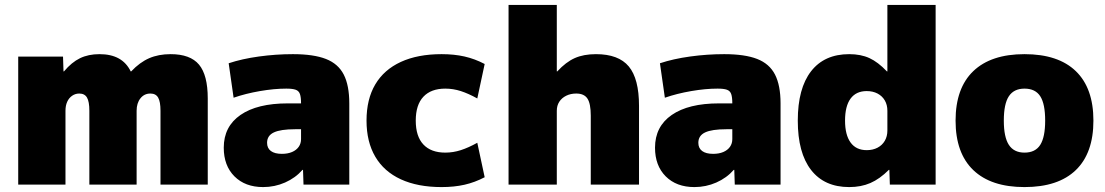

<svg xmlns="http://www.w3.org/2000/svg" viewBox="-20 -750 4489 780"><path d="M54 0V-520H236L238 -460H240Q271 -497 305 -513.5Q339 -530 384 -530Q431 -530 462.5 -512.5Q494 -495 511 -460H513Q548 -497 586 -513.5Q624 -530 673 -530Q753 -530 788.5 -487.5Q824 -445 824 -350V0H632V-300Q632 -337 622.5 -353.5Q613 -370 591 -370Q566 -370 550.5 -350.5Q535 -331 535 -300V0H343V-300Q343 -337 333.5 -353.5Q324 -370 302 -370Q286 -370 273 -361Q260 -352 253 -336.5Q246 -321 246 -300V0Z M1049 10Q976 10 932.5 -33.5Q889 -77 889 -150Q889 -236 957 -283Q1025 -330 1149 -330H1203Q1203 -355 1198.5 -368Q1194 -381 1181 -385.5Q1168 -390 1143 -390Q1094 -390 1036 -380Q978 -370 929 -353L909 -493Q963 -511 1032 -520.5Q1101 -530 1170 -530Q1254 -530 1304 -510.5Q1354 -491 1376.5 -447Q1399 -403 1399 -330V0H1213L1211 -60H1209Q1180 -27 1138 -8.5Q1096 10 1049 10ZM1125 -125Q1149 -125 1166.5 -132.5Q1184 -140 1193.5 -153.5Q1203 -167 1203 -185V-225H1179Q1120 -225 1092.5 -212Q1065 -199 1065 -170Q1065 -148 1080.5 -136.5Q1096 -125 1125 -125Z M1774 10Q1677 10 1608.5 -21.5Q1540 -53 1504.5 -113.5Q1469 -174 1469 -260Q1469 -347 1504.5 -407Q1540 -467 1608.5 -498.5Q1677 -530 1774 -530Q1825 -530 1867 -520.5Q1909 -511 1949 -490L1919 -350Q1883 -370 1852 -380Q1821 -390 1789 -390Q1731 -390 1700 -357Q1669 -324 1669 -260Q1669 -196 1700 -163Q1731 -130 1789 -130Q1821 -130 1852 -140Q1883 -150 1919 -170L1949 -30Q1909 -9 1867 0.5Q1825 10 1774 10Z M2046 0V-730H2242V-460H2244Q2279 -498 2315 -514Q2351 -530 2401 -530Q2493 -530 2534.5 -480Q2576 -430 2576 -320V0H2380V-280Q2380 -329 2366.5 -349.5Q2353 -370 2321 -370Q2298 -370 2280 -361Q2262 -352 2252 -336.5Q2242 -321 2242 -300V0Z M2801 10Q2728 10 2684.5 -33.5Q2641 -77 2641 -150Q2641 -236 2709 -283Q2777 -330 2901 -330H2955Q2955 -355 2950.5 -368Q2946 -381 2933 -385.5Q2920 -390 2895 -390Q2846 -390 2788 -380Q2730 -370 2681 -353L2661 -493Q2715 -511 2784 -520.5Q2853 -530 2922 -530Q3006 -530 3056 -510.5Q3106 -491 3128.5 -447Q3151 -403 3151 -330V0H2965L2963 -60H2961Q2932 -27 2890 -8.5Q2848 10 2801 10ZM2877 -125Q2901 -125 2918.5 -132.5Q2936 -140 2945.5 -153.5Q2955 -167 2955 -185V-225H2931Q2872 -225 2844.5 -212Q2817 -199 2817 -170Q2817 -148 2832.5 -136.5Q2848 -125 2877 -125Z M3430 10Q3329 10 3275 -59.5Q3221 -129 3221 -260Q3221 -391 3275 -460.5Q3329 -530 3430 -530Q3477 -530 3512 -514Q3547 -498 3583 -460H3585V-730H3781V0H3595L3593 -60H3591Q3554 -23 3516 -6.5Q3478 10 3430 10ZM3501 -140Q3526 -140 3545 -150Q3564 -160 3574.5 -178Q3585 -196 3585 -220V-300Q3585 -324 3574.5 -342Q3564 -360 3545 -370Q3526 -380 3501 -380Q3458 -380 3435.5 -349.5Q3413 -319 3413 -260Q3413 -202 3435.5 -171Q3458 -140 3501 -140Z M4142 10Q4006 10 3934 -59Q3862 -128 3862 -260Q3862 -392 3934 -461Q4006 -530 4142 -530Q4279 -530 4350.5 -461Q4422 -392 4422 -260Q4422 -128 4350.5 -59Q4279 10 4142 10ZM4142 -130Q4186 -130 4206 -161.5Q4226 -193 4226 -260Q4226 -328 4206 -359Q4186 -390 4142 -390Q4099 -390 4078.5 -359Q4058 -328 4058 -260Q4058 -193 4078.5 -161.5Q4099 -130 4142 -130Z"/></svg>

Font: M PLUS 1 Black
Style: Regular
Weight: 900
Designer: Coji Morishita
Foundry: UNDERFOREST DESIGN
Version: Version 1.001